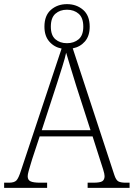

<svg xmlns="http://www.w3.org/2000/svg" viewBox="-22 -909 647 929"><path d="M-2 0V-25H21Q47 -25 57.5 -36Q68 -47 80 -85L276 -674Q240 -681 216.5 -708Q193 -735 193 -780Q193 -834 224.5 -861.5Q256 -889 302 -889Q348 -889 380 -861.5Q412 -834 412 -780Q412 -735 389 -708.5Q366 -682 330 -675L531 -63Q539 -38 550.5 -31.5Q562 -25 587 -25H605V0H402V-25H429Q463 -25 473.5 -32.5Q484 -40 484 -57Q484 -67 477 -89.5Q470 -112 463 -133L426 -249H170L134 -140Q131 -130 126 -113.5Q121 -97 116.5 -81Q112 -65 112 -56Q112 -38 126 -31.5Q140 -25 173 -25H206V0ZM302 -700Q336 -700 358.5 -719Q381 -738 381 -780Q381 -823 358.5 -842.5Q336 -862 302 -862Q268 -862 246 -842.5Q224 -823 224 -780Q224 -738 246 -719Q268 -700 302 -700ZM180 -279H416L347 -493Q333 -540 319.5 -582.5Q306 -625 298 -654Q293 -629 279.5 -586.5Q266 -544 254 -506Z"/></svg>

Font: Noto Serif Tamil SemiCondensed ExtraLight
Style: Regular
Weight: 200
Width: 4
Designer: Indian Type Foundry, Tom Grace, and the Monotype Design Team
Foundry: Monotype Imaging Inc.
Version: Version 2.004; ttfautohint (v1.8.4.7-5d5b)